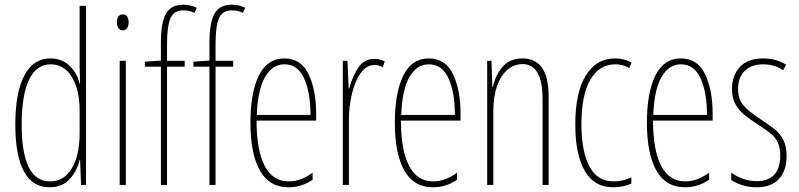

<svg xmlns="http://www.w3.org/2000/svg" viewBox="-20 -785 3392 815"><path d="M45 -256Q45 -393 83.5 -465Q122 -537 193 -537Q244 -537 276.5 -504.5Q309 -472 318 -429H320Q318 -479 318 -497V-760H345V0H324L320 -106H318Q307 -59 275.5 -24.5Q244 10 190 10Q118 10 81.5 -57.5Q45 -125 45 -256ZM318 -221V-315Q318 -404 285 -458Q252 -512 195 -512Q135 -512 103.5 -447Q72 -382 72 -256Q72 -15 192 -15Q252 -15 285 -70.5Q318 -126 318 -221Z M526 -691Q526 -675 519.5 -665.5Q513 -656 501 -656Q489 -656 482.5 -666Q476 -676 476 -690Q476 -704 482 -714Q488 -724 502 -724Q514 -724 520 -714.5Q526 -705 526 -691ZM514 0H488V-527H514Z M689 -502V0H663V-502H595V-523L663 -528V-605Q663 -689 684.5 -727Q706 -765 758 -765Q789 -765 815 -752L805 -730Q786 -741 758 -741Q719 -741 704 -708.5Q689 -676 689 -598V-527H764V-502Z M895 -502V0H869V-502H801V-523L869 -528V-605Q869 -689 890.5 -727Q912 -765 964 -765Q995 -765 1021 -752L1011 -730Q992 -741 964 -741Q925 -741 910 -708.5Q895 -676 895 -598V-527H970V-502Z M1322 -301V-273H1069Q1069 -147 1103.5 -81Q1138 -15 1206 -15Q1257 -15 1307 -52V-22Q1260 10 1205 10Q1123 10 1083 -61.5Q1043 -133 1043 -264Q1043 -392 1079 -464.5Q1115 -537 1187 -537Q1258 -537 1290 -470Q1322 -403 1322 -301ZM1070 -297H1298Q1298 -392 1271 -452Q1244 -512 1187 -512Q1136 -512 1105 -458Q1074 -404 1070 -297Z M1613 -524 1605 -500Q1587 -509 1569 -509Q1535 -509 1510.5 -474Q1486 -439 1473.5 -385Q1461 -331 1461 -277V0H1435V-527H1455L1460 -409H1462Q1477 -463 1501.5 -499Q1526 -535 1569 -535Q1594 -535 1613 -524Z M1935 -301V-273H1682Q1682 -147 1716.5 -81Q1751 -15 1819 -15Q1870 -15 1920 -52V-22Q1873 10 1818 10Q1736 10 1696 -61.5Q1656 -133 1656 -264Q1656 -392 1692 -464.5Q1728 -537 1800 -537Q1871 -537 1903 -470Q1935 -403 1935 -301ZM1683 -297H1911Q1911 -392 1884 -452Q1857 -512 1800 -512Q1749 -512 1718 -458Q1687 -404 1683 -297Z M2309 -375V0H2283V-365Q2283 -513 2198 -513Q2164 -513 2135.5 -490Q2107 -467 2090.5 -421.5Q2074 -376 2074 -311V0H2048V-527H2066L2070 -415H2072Q2083 -467 2114 -502Q2145 -537 2198 -537Q2309 -537 2309 -375Z M2422 -256Q2422 -392 2466.5 -464.5Q2511 -537 2591 -537Q2631 -537 2661 -519L2651 -496Q2626 -512 2592 -512Q2524 -512 2486 -447Q2448 -382 2448 -257Q2448 -144 2481.5 -79.5Q2515 -15 2585 -15Q2623 -15 2660 -32V-6Q2626 10 2582 10Q2502 10 2462 -60Q2422 -130 2422 -256Z M3005 -301V-273H2752Q2752 -147 2786.5 -81Q2821 -15 2889 -15Q2940 -15 2990 -52V-22Q2943 10 2888 10Q2806 10 2766 -61.5Q2726 -133 2726 -264Q2726 -392 2762 -464.5Q2798 -537 2870 -537Q2941 -537 2973 -470Q3005 -403 3005 -301ZM2753 -297H2981Q2981 -392 2954 -452Q2927 -512 2870 -512Q2819 -512 2788 -458Q2757 -404 2753 -297Z M3192 10Q3159 10 3131 1Q3103 -8 3084 -21V-52Q3106 -36 3134 -26Q3162 -16 3192 -16Q3242 -16 3267 -44Q3292 -72 3292 -125Q3292 -158 3281.5 -180Q3271 -202 3253.5 -216.5Q3236 -231 3201 -254Q3161 -280 3138 -299Q3115 -318 3101 -344.5Q3087 -371 3087 -408Q3087 -464 3120.5 -500.5Q3154 -537 3219 -537Q3276 -537 3317 -510L3304 -487Q3288 -499 3265 -505.5Q3242 -512 3218 -512Q3170 -512 3141.5 -484.5Q3113 -457 3113 -407Q3113 -366 3134.5 -339.5Q3156 -313 3207 -280Q3249 -252 3270 -235Q3291 -218 3305 -191Q3319 -164 3319 -123Q3319 -61 3286.5 -25.5Q3254 10 3192 10Z"/></svg>

Font: Noto Sans Display Thin Cond
Style: Regular
Weight: 250
Width: 3
Designer: Monotype Design team
Foundry: Monotype Imaging Inc.
Version: Version 1.000